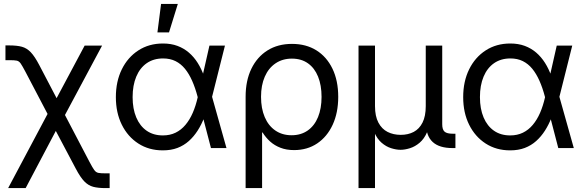

<svg xmlns="http://www.w3.org/2000/svg" viewBox="-20 -755 2978 979"><path d="M21.5 204.1 247.1 -220.2H284.2L436.5 70.8Q451.7 99.6 460.4 111.8Q469.2 124 481.4 126.5Q493.7 128.9 518.1 128.9H539.1V204.1H518.1Q480.5 204.1 455.3 197.5Q430.2 190.9 409.9 169.9Q389.6 148.9 366.7 105.5L264.6 -87.4L110.8 204.1ZM249 -123.5 109.9 -388.7Q94.2 -418.5 85.7 -430.9Q77.1 -443.4 65.4 -445.8Q53.7 -448.2 28.8 -448.2H7.8V-523.4H28.8Q66.4 -523.4 91.6 -516.6Q116.7 -509.8 137 -488.5Q157.2 -467.3 180.2 -423.3L268.6 -254.4L411.6 -522.5H500.5L287.1 -123.5Z M810.1 11.7Q739.3 11.7 685.3 -23.2Q631.3 -58.1 601.1 -119.1Q570.8 -180.2 570.8 -259.8Q570.8 -339.8 601.1 -401.4Q631.3 -462.9 685.5 -498Q739.7 -533.2 811 -533.2Q852.1 -533.2 884.8 -521Q917.5 -508.8 943.1 -486.8Q968.8 -464.8 988 -434.3Q1007.3 -403.8 1020.5 -366.2H1050.8L1061 -262.7L1134.8 0H1055.7L987.3 -262.7Q975.6 -307.1 959.7 -343Q943.8 -378.9 923.1 -404.3Q902.3 -429.7 874.8 -443.4Q847.2 -457 811.5 -457Q763.2 -457 728.3 -432.9Q693.4 -408.7 674.8 -364.3Q656.2 -319.8 656.2 -259.8Q656.2 -200.2 674.8 -156.2Q693.4 -112.3 727.8 -88.4Q762.2 -64.5 810.5 -64.5Q846.7 -64.5 875.2 -78.4Q903.8 -92.3 925.5 -118.2Q947.3 -144 962.9 -179.9Q978.5 -215.8 988.3 -259.8L1047.9 -522.5H1127L1061 -259.8L1050.8 -156.2H1021.5Q1007.3 -119.6 987.8 -89.1Q968.3 -58.6 942.9 -35.9Q917.5 -13.2 884.8 -0.7Q852.1 11.7 810.1 11.7ZM782.7 -589.8 801.3 -734.9H886.7L841.8 -589.8Z M1232.4 204.1V-261.7Q1232.4 -343.8 1261.7 -404.3Q1291 -464.8 1344 -498Q1397 -531.2 1468.8 -531.2Q1540.5 -531.2 1593.3 -498.3Q1646 -465.3 1675.3 -404.5Q1704.6 -343.8 1704.6 -261.2Q1704.6 -180.2 1676.3 -118.9Q1647.9 -57.6 1597.4 -23.7Q1546.9 10.3 1479.5 10.3Q1440.4 10.3 1410.2 -1.5Q1379.9 -13.2 1357.4 -33.4Q1335 -53.7 1318.8 -79.6H1316.4V204.1ZM1466.8 -65.4Q1514.6 -65.4 1549.1 -89.6Q1583.5 -113.8 1601.6 -158Q1619.6 -202.1 1619.6 -261.2Q1619.6 -320.3 1601.8 -364.3Q1584 -408.2 1550.3 -432.1Q1516.6 -456.1 1468.3 -456.1Q1420.4 -456.1 1384.8 -431.9Q1349.1 -407.7 1330.1 -364Q1311 -320.3 1311 -261.2Q1311 -202.1 1329.8 -158Q1348.6 -113.8 1383.8 -89.6Q1418.9 -65.4 1466.8 -65.4Z M1808.1 204.1V-522.5H1892.1V-213.9Q1892.1 -162.6 1909.4 -129.9Q1926.8 -97.2 1956.3 -82.3Q1985.8 -67.4 2023.4 -67.4Q2061 -67.4 2089.6 -82.5Q2118.2 -97.7 2134.5 -130.1Q2150.9 -162.6 2150.9 -213.9V-522.5H2234.9V-121.6Q2234.9 -94.2 2246.8 -83.7Q2258.8 -73.2 2288.6 -73.2H2302.2V0H2287.6Q2219.7 0 2186.3 -31Q2152.8 -62 2152.8 -121.6V-170.9H2172.9Q2172.9 -116.7 2158 -81.8Q2143.1 -46.9 2119.6 -27.1Q2096.2 -7.3 2070.3 0.7Q2044.4 8.8 2022.5 8.8Q2000.5 8.8 1974.6 0.7Q1948.7 -7.3 1925.8 -27.1Q1902.8 -46.9 1887.7 -81.8Q1872.6 -116.7 1872.6 -170.9H1892.1V204.1Z M2581.1 11.7Q2510.3 11.7 2456.3 -23.2Q2402.3 -58.1 2372.1 -119.1Q2341.8 -180.2 2341.8 -259.8Q2341.8 -339.8 2372.1 -401.4Q2402.3 -462.9 2456.5 -498Q2510.7 -533.2 2582 -533.2Q2623 -533.2 2655.8 -521Q2688.5 -508.8 2714.1 -486.8Q2739.7 -464.8 2759 -434.3Q2778.3 -403.8 2791.5 -366.2H2821.8L2832 -262.7L2905.8 0H2826.7L2758.3 -262.7Q2746.6 -307.1 2730.7 -343Q2714.8 -378.9 2694.1 -404.3Q2673.3 -429.7 2645.8 -443.4Q2618.2 -457 2582.5 -457Q2534.2 -457 2499.3 -432.9Q2464.4 -408.7 2445.8 -364.3Q2427.2 -319.8 2427.2 -259.8Q2427.2 -200.2 2445.8 -156.2Q2464.4 -112.3 2498.8 -88.4Q2533.2 -64.5 2581.5 -64.5Q2617.7 -64.5 2646.2 -78.4Q2674.8 -92.3 2696.5 -118.2Q2718.3 -144 2733.9 -179.9Q2749.5 -215.8 2759.3 -259.8L2818.8 -522.5H2897.9L2832 -259.8L2821.8 -156.2H2792.5Q2778.3 -119.6 2758.8 -89.1Q2739.3 -58.6 2713.9 -35.9Q2688.5 -13.2 2655.8 -0.7Q2623 11.7 2581.1 11.7Z"/></svg>

Font: Inter 28pt
Style: Regular
Weight: 400
Designer: Rasmus Andersson
Foundry: rsms
Version: Version 4.001;git-66647c0bb